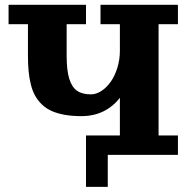

<svg xmlns="http://www.w3.org/2000/svg" viewBox="-20 -625 768 775"><path d="M327.1 -24.4H415V129.4H327.1ZM385.7 -605.5H698.2V-527.3H620.1V-78.1H698.2V0H327.1V-78.1H463.9V-230.5Q437.3 -195.3 397.9 -175.8Q358.6 -156.2 307.6 -156.2Q270.3 -156.2 240.4 -161.7Q210.4 -167.2 188.1 -177.2Q165.8 -187.3 149.3 -203.2Q132.8 -219.2 121.9 -238.5Q111.1 -257.8 104.6 -283.7Q98.1 -309.6 95.5 -337.5Q92.8 -365.5 92.8 -400.4V-527.3H14.6V-605.5H327.1V-527.3H249V-400.4Q249 -341.8 259.4 -307.6Q269.8 -273.4 290.8 -258.8Q311.8 -244.1 346.7 -244.1Q368.4 -244.1 389.6 -258.1Q410.9 -272 427.2 -295.3Q443.6 -318.6 453.7 -351.4Q463.9 -384.3 463.9 -419.9V-527.3H385.7Z"/></svg>

Font: Orelega One
Style: Regular
Weight: 400
Version: Version 1.1 ; ttfautohint (v1.8.3)